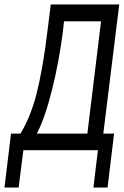

<svg xmlns="http://www.w3.org/2000/svg" viewBox="-25 -669 551 855"><path d="M201 -649 188 -544C173 -417 155 -318 137 -248C118 -177 94 -119 66 -74H24L-5 166H58L79 0H411L391 166H454L483 -74H435L506 -649ZM255 -528 260 -574H425L364 -74H139C190 -169 235 -368 255 -528Z"/></svg>

Font: Gamestation Condensed
Style: Italic
Weight: 400
Width: 3
Designer: Jonas Hecksher
Foundry: Jonas Hecksher, Playtypeª, e-types AS
Version: Version 1.003